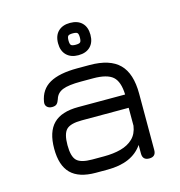

<svg xmlns="http://www.w3.org/2000/svg" viewBox="-104 -786 824 879"><g transform="rotate(-15 308.0 -347.0)"><path d="M242.5 0Q163 0 125 -38Q87 -76 87 -155.5Q87 -235.5 125 -273.5Q163 -311.5 242.5 -311.5H465Q463 -373 435.8 -397Q408.5 -421 342.5 -421H284.5Q225.5 -421 197.8 -409.8Q170 -398.5 162 -371Q157 -356 149.8 -349.2Q142.5 -342.5 128 -342.5Q112.5 -342.5 103.8 -351.2Q95 -360 97.5 -375Q107 -432 153 -458Q199 -484 284.5 -484H342.5Q438.5 -484 483.2 -439.2Q528 -394.5 528 -298.5V-31.5Q528 0 496.5 0Q465 0 465 -31.5V-72.5Q415.5 0 298.5 0ZM242.5 -63H298.5Q343.5 -63 378.8 -72.5Q414 -82 436.8 -104Q459.5 -126 465 -163.5V-248.5H242.5Q189 -248.5 169.5 -229Q150 -209.5 150 -155.5Q150 -102 169.5 -82.5Q189 -63 242.5 -63ZM305.5 -540.5Q270 -540.5 249.5 -560.8Q229 -581 229 -617Q229 -653.5 249.5 -673.5Q270 -693.5 305.5 -693.5Q342 -693.5 362.2 -673.5Q382.5 -653.5 382.5 -617Q382.5 -581 362.2 -560.8Q342 -540.5 305.5 -540.5ZM305.5 -590Q322.5 -590 327.5 -595.2Q332.5 -600.5 332.5 -617Q332.5 -634 327.5 -639Q322.5 -644 305.5 -644Q289 -644 283.8 -639Q278.5 -634 278.5 -617Q278.5 -600.5 283.8 -595.2Q289 -590 305.5 -590Z"/></g></svg>

Font: Jura Light Medium
Style: Regular
Weight: 500
Version: Version 5.106